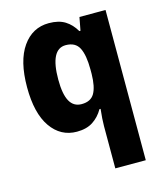

<svg xmlns="http://www.w3.org/2000/svg" viewBox="-118 -646 827 974"><g transform="rotate(-15 295.5 -159.5)"><path d="M366 18Q366 -17 372 -71H366Q345 -34 311.5 -12Q278 10 227 10Q142 10 91 -63Q40 -136 40 -273Q40 -411 92 -485Q144 -559 230 -559Q282 -559 315 -538.5Q348 -518 370 -480H376L389 -549H526V240H366ZM286 -119Q334 -119 353.5 -152.5Q373 -186 374 -254V-277Q374 -353 354.5 -391Q335 -429 284 -429Q203 -429 203 -270Q203 -193 223.5 -156Q244 -119 286 -119Z"/></g></svg>

Font: Noto Sans Arabic SemCond ExtBd
Style: Regular
Weight: 800
Width: 4
Designer: Monotype Design Team, Nadine Chahine, Nizar Qandah and Khaled Hosny
Foundry: Monotype Imaging Inc.
Version: Version 2.012; ttfautohint (v1.8.4.7-5d5b)